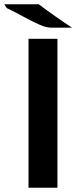

<svg xmlns="http://www.w3.org/2000/svg" viewBox="-46 -876 378 896"><path d="M-26 -856H135Q212 -798 290 -747H192Q170 -747 140 -760Q110 -773 61 -799.5Q12 -826 -14 -838ZM87 0V-695H222V0Z"/></svg>

Font: Coval
Style: Bold
Weight: 700
Foundry: Context Ltd
Version: Version 001.000